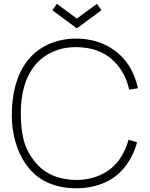

<svg xmlns="http://www.w3.org/2000/svg" viewBox="-20 -967 782 1002"><path d="M277 -947 381 -870 485.5 -947 509.5 -913.5 381 -819 253 -913.5ZM695 -225Q679 -159.5 636.5 -102Q592.5 -43 525.8 -13.8Q459 15.5 378 15.5Q296.5 15.5 231.2 -13Q166 -41.5 121 -102Q81 -155 61 -225Q41.5 -294.5 41.5 -363.5Q41.5 -542.5 121 -647Q166 -705.5 232.2 -735.5Q298.5 -765.5 378 -765.5Q417.5 -765.5 454.8 -757.8Q492 -750 525 -734.8Q558 -719.5 586.2 -697.5Q614.5 -675.5 636.5 -647Q659 -618 674.8 -583.2Q690.5 -548.5 700 -506.5L654 -499Q639.5 -567 600 -618.5Q523 -721 374 -721Q309 -721 252.8 -695.5Q196.5 -670 157.5 -620Q88.5 -530.5 88.5 -375Q88.5 -299 102.5 -241Q109.5 -211.5 123 -183.8Q136.5 -156 157.5 -129Q233 -28 382.5 -28Q446.5 -28 505 -54.5Q562.5 -80.5 600 -130Q635.5 -180.5 651 -237.5Z"/></svg>

Font: Russisch Sans ExtraLight
Style: Regular
Weight: 200
Width: 4
Designer: Michael Sharanda (font) & Cristiano Sobral (main changes)
Foundry: Michael Sharanda
Version: Version 2.00;September 8, 2020;FontCreator 13.0.0.2681 64-bi